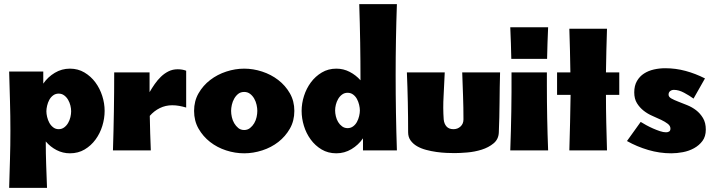

<svg xmlns="http://www.w3.org/2000/svg" viewBox="-20 -723 3435 923"><path d="M24 180Q26 111 28 43Q30 -25 30 -94Q30 -166 28 -236.5Q26 -307 24 -379H188V-321Q210 -353 243.5 -373Q277 -393 316 -393Q355 -393 386 -374.5Q417 -356 438.5 -327Q460 -298 471.5 -262Q483 -226 483 -190Q483 -154 472 -118Q461 -82 439.5 -52.5Q418 -23 387 -4.5Q356 14 316 14Q282 14 252 -1.5Q222 -17 200 -43Q200 14 202 69Q204 124 206 180ZM262 -102Q277 -102 288.5 -110.5Q300 -119 307.5 -132Q315 -145 318.5 -160Q322 -175 322 -188Q322 -201 318.5 -215.5Q315 -230 307.5 -243Q300 -256 288.5 -264.5Q277 -273 262 -273Q247 -273 235.5 -264.5Q224 -256 217 -243Q210 -230 206.5 -215Q203 -200 203 -188Q203 -176 206.5 -161Q210 -146 217 -133Q224 -120 235.5 -111Q247 -102 262 -102Z M699 -280Q710 -299 723.5 -318.5Q737 -338 753.5 -354Q770 -370 790 -380Q810 -390 834 -390Q857 -390 875 -383V-206Q858 -211 841.5 -214Q825 -217 808 -217Q776 -217 748.5 -203.5Q721 -190 700 -166Q701 -124 702 -83Q703 -42 705 0H523Q529 -187 529 -375H699Z M1154 -393Q1197 -393 1240 -379Q1283 -365 1317.5 -338.5Q1352 -312 1373.5 -274.5Q1395 -237 1395 -190Q1395 -142 1373.5 -104.5Q1352 -67 1318 -40.5Q1284 -14 1240.5 0Q1197 14 1154 14Q1110 14 1067 0Q1024 -14 990 -40.5Q956 -67 934.5 -104.5Q913 -142 913 -190Q913 -237 934.5 -274.5Q956 -312 990.5 -338.5Q1025 -365 1068 -379Q1111 -393 1154 -393ZM1154 -281Q1137 -281 1125.5 -272Q1114 -263 1106 -249Q1098 -235 1094.5 -219Q1091 -203 1091 -190Q1091 -176 1094.5 -160Q1098 -144 1106 -130.5Q1114 -117 1125.5 -107.5Q1137 -98 1154 -98Q1170 -98 1182 -107.5Q1194 -117 1202 -130.5Q1210 -144 1213.5 -160Q1217 -176 1217 -190Q1217 -203 1213.5 -219Q1210 -235 1202 -249Q1194 -263 1182 -272Q1170 -281 1154 -281Z M1888 -703Q1882 -532 1882 -362Q1882 -181 1888 0H1725V-58Q1703 -26 1669.5 -6Q1636 14 1597 14Q1557 14 1526 -4.5Q1495 -23 1473.5 -52.5Q1452 -82 1441 -118Q1430 -154 1430 -190Q1430 -226 1441.5 -262Q1453 -298 1474.5 -327Q1496 -356 1527 -374.5Q1558 -393 1597 -393Q1631 -393 1661 -377.5Q1691 -362 1713 -337Q1713 -520 1707 -703ZM1651 -277Q1636 -277 1624.5 -268.5Q1613 -260 1605.5 -247Q1598 -234 1594.5 -219.5Q1591 -205 1591 -192Q1591 -179 1594.5 -164Q1598 -149 1605.5 -136.5Q1613 -124 1624.5 -115.5Q1636 -107 1651 -107Q1666 -107 1677.5 -115.5Q1689 -124 1696 -137Q1703 -150 1706.5 -165Q1710 -180 1710 -192Q1710 -204 1706.5 -219Q1703 -234 1696 -247Q1689 -260 1677.5 -268.5Q1666 -277 1651 -277Z M2384 -375Q2382 -303 2381.5 -231Q2381 -159 2378 -87Q2377 -54 2353 -34Q2329 -14 2295.5 -3.5Q2262 7 2226 10Q2190 13 2165 13Q2149 13 2126 12Q2103 11 2078 7.5Q2053 4 2028.5 -2.5Q2004 -9 1985 -20Q1966 -31 1954 -47.5Q1942 -64 1942 -87Q1942 -231 1936 -375H2118Q2116 -320 2112.5 -262Q2109 -204 2113 -149Q2115 -128 2126.5 -115Q2138 -102 2160 -102Q2180 -102 2194 -115Q2208 -128 2208 -149Q2208 -206 2206 -262Q2204 -318 2202 -375Z M2609 -312Q2609 -156 2615 0H2433Q2440 -187 2439 -375H2609ZM2615 -592Q2613 -554 2612 -516L2610 -440H2438L2436 -516Q2435 -554 2433 -592Z M2898 -585Q2896 -532 2895 -480Q2894 -428 2893 -375H2957V-267H2893Q2893 -200 2894.5 -133.5Q2896 -67 2898 0H2717Q2721 -133 2723 -267H2658V-375H2722Q2721 -428 2720 -480Q2719 -532 2717 -585Z M3194 -268Q3194 -257 3207.5 -249.5Q3221 -242 3240.5 -234.5Q3260 -227 3283.5 -217.5Q3307 -208 3326.5 -193Q3346 -178 3359.5 -155.5Q3373 -133 3373 -100Q3373 -67 3357 -45.5Q3341 -24 3316.5 -10.5Q3292 3 3263 8.5Q3234 14 3207 14Q3151 14 3096.5 -2Q3042 -18 2994 -45L3060 -137Q3071 -130 3086.5 -121.5Q3102 -113 3119 -105.5Q3136 -98 3152.5 -92.5Q3169 -87 3182 -87Q3191 -87 3197 -91Q3203 -95 3203 -105Q3203 -118 3190 -128Q3177 -138 3158 -147Q3139 -156 3116 -166Q3093 -176 3074 -191Q3055 -206 3042 -227Q3029 -248 3029 -279Q3029 -311 3042 -333.5Q3055 -356 3076 -369.5Q3097 -383 3123.5 -389Q3150 -395 3178 -395Q3228 -395 3276 -382Q3324 -369 3369 -346L3314 -249Q3295 -263 3269 -277Q3243 -291 3220 -291Q3209 -291 3201.5 -285Q3194 -279 3194 -268Z"/></svg>

Font: CAT Rhythmus
Style: Regular
Weight: 400
Designer: Peter Wiegel nach alter Vorlage
Foundry: Peter Wiegel
Version: 1.000